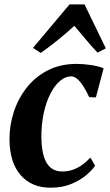

<svg xmlns="http://www.w3.org/2000/svg" viewBox="-20 -840 500 870"><path d="M209 10.5Q123.5 10.5 73.8 -46.2Q24 -103 23 -207.5Q22.5 -269 41.5 -329.5Q60.5 -390 98.8 -440Q137 -490 194.5 -520.2Q252 -550.5 328 -550.5Q357 -550.5 391.2 -545.5Q425.5 -540.5 449.5 -530.5L414.5 -398.5L384 -400Q372 -426.5 358.5 -447.8Q345 -469 331 -481.5Q317 -494 302.5 -494Q277 -494 252.5 -473.8Q228 -453.5 208.8 -416.2Q189.5 -379 178.2 -327.8Q167 -276.5 167.5 -215Q168.5 -162 179.5 -128.5Q190.5 -95 211 -79Q231.5 -63 261 -63Q289.5 -63 312.8 -71.8Q336 -80.5 355 -94.8Q374 -109 389.5 -126L411 -89Q396.5 -68 369 -45Q341.5 -22 301.5 -5.8Q261.5 10.5 209 10.5ZM164.5 -600 129.5 -623 295 -820H363L459.5 -621L422 -601.5Q395.5 -629 369.5 -660.5Q343.5 -692 317 -723Q282.5 -691.5 243.8 -660Q205 -628.5 164.5 -600Z"/></svg>

Font: Merriweather 60pt
Style: Bold Italic
Weight: 700
Italic angle: -7.8°
Version: Version 2.101